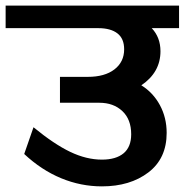

<svg xmlns="http://www.w3.org/2000/svg" viewBox="-42 -658 656 682"><path d="M594 -558H497Q528 -525 528 -476Q528 -401 460 -355Q502 -329 526 -284.5Q550 -240 550 -186Q550 -95 485 -45.5Q420 4 320 4Q245 4 175 -25Q105 -54 44 -111L77 -206Q150 -146 207.5 -118.5Q265 -91 320 -91Q370 -91 397 -113.5Q424 -136 424 -181Q424 -234 392.5 -263.5Q361 -293 311 -293H171V-385H270Q330 -385 364.5 -411.5Q399 -438 399 -483Q399 -521 375 -539.5Q351 -558 307 -558H-22V-638H594Z"/></svg>

Font: AmikoBold
Style: Bold
Weight: 700
Designer: Pablo Impallari, Rodrigo Fuenzalida, Andres Torresi
Foundry: Impallari Type
Version: Version 1.000; ttfautohint (v1.3)